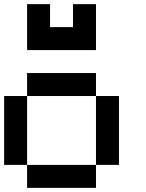

<svg xmlns="http://www.w3.org/2000/svg" viewBox="-20 -909 707 929"><path d="M111.1 -111.1H0V-444.4H111.1ZM111.1 -888.9H222.2V-777.8H333.3V-888.9H444.4V-666.7H111.1ZM444.4 0H111.1V-111.1H444.4ZM555.6 -111.1H444.4V-444.4H555.6ZM444.4 -444.4H111.1V-555.6H444.4Z"/></svg>

Font: Pixeloid Mono
Style: Regular
Weight: 400
Monospace: yes
Designer: GGBotNet
Foundry: GGBotNet
Version: 0.5